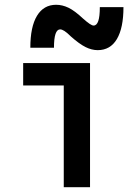

<svg xmlns="http://www.w3.org/2000/svg" viewBox="-20 -784 540 804"><path d="M247 0V-426H77V-520H357V0ZM389 -574Q364 -574 338 -587Q312 -600 276 -632Q260 -648 249.5 -654.5Q239 -661 232 -661Q219 -661 212.5 -642Q206 -623 206 -584H107Q107 -672 135 -718Q163 -764 215 -764Q241 -764 267 -751.5Q293 -739 328 -706Q345 -691 355.5 -684Q366 -677 372 -677Q385 -677 391.5 -696Q398 -715 398 -754H497Q497 -667 469.5 -620.5Q442 -574 389 -574Z"/></svg>

Font: M PLUS 1 Code Medium
Style: Regular
Weight: 500
Designer: Coji Morishita
Foundry: UNDERFOREST DESIGN
Version: Version 1.002